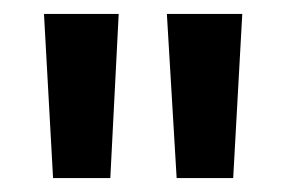

<svg xmlns="http://www.w3.org/2000/svg" viewBox="-20 -775 410 275"><path d="M233 -520 219 -755H327L314 -520ZM56 -520 43 -755H150L138 -520Z"/></svg>

Font: DM Sans 9pt
Style: Semibold
Weight: 600
Designer: Colophon Foundry, Jonny Pinhorn
Foundry: Colophon Foundry
Version: Version 4.004;gftools[0.9.30]